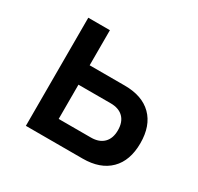

<svg xmlns="http://www.w3.org/2000/svg" viewBox="-118 -657 821 796"><g transform="rotate(30 293.0 -259.0)"><path d="M188.5 0V-92.8H349.6Q388.7 -92.8 410.2 -114.3Q431.6 -135.7 431.6 -174.8Q431.6 -213.9 410.2 -235.4Q388.7 -256.8 349.6 -256.8H178.7V-349.6H363.3Q447.3 -349.6 493.2 -304Q539.1 -258.3 539.1 -174.8Q539.1 -91.3 493.2 -45.7Q447.3 0 363.3 0ZM91.8 0V-517.6H195.3V0Z"/></g></svg>

Font: Cascadia Mono
Style: Regular
Weight: 400
Monospace: yes
Designer: Aaron Bell
Foundry: Saja Typeworks
Version: Version 2404.023